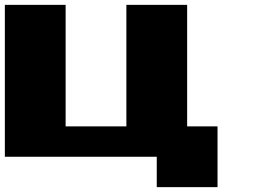

<svg xmlns="http://www.w3.org/2000/svg" viewBox="-20 -770 1040 790"><path d="M625 0V-125H0V-750H250V-250H500V-750H750V-250H875V0Z"/></svg>

Font: Press Start 2P
Style: Regular
Weight: 400
Designer: CodeMan38
Foundry: CodeMan38
Version: Version 3.000